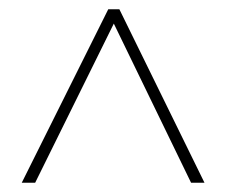

<svg xmlns="http://www.w3.org/2000/svg" viewBox="-20 -739 491 415"><path d="M27 -344H56L226 -688L393 -344H422L238 -719H214Z"/></svg>

Font: Noto Sans Sinhala Condensed Thin
Style: Regular
Weight: 100
Width: 3
Designer: Jelle Bosma - Monotype Design Team
Foundry: Monotype Imaging Inc.
Version: Version 2.006